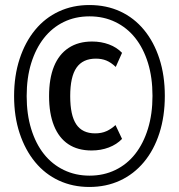

<svg xmlns="http://www.w3.org/2000/svg" viewBox="-20 -734 712 763"><path d="M335 9Q269 9 214 -16.5Q159 -42 119.5 -90Q80 -138 58 -204.5Q36 -271 36 -352Q36 -433 58 -500Q80 -567 119.5 -615Q159 -663 214 -688.5Q269 -714 335 -714Q403 -714 458 -688.5Q513 -663 552.5 -615Q592 -567 613.5 -500.5Q635 -434 635 -353Q635 -272 613.5 -205Q592 -138 552 -90Q512 -42 457 -16.5Q402 9 335 9ZM344 -136Q289 -136 251.5 -161Q214 -186 194.5 -234.5Q175 -283 175 -352Q175 -422 194.5 -470Q214 -518 252.5 -543.5Q291 -569 346 -569Q382 -569 413 -557.5Q444 -546 465 -524L440 -468Q421 -486 402.5 -493.5Q384 -501 361 -501Q309 -501 284 -465Q259 -429 259 -352Q259 -276 283 -240Q307 -204 358 -204Q384 -204 403.5 -213Q423 -222 439 -237L465 -182Q444 -160 412.5 -148Q381 -136 344 -136ZM336 -36Q392 -36 438.5 -58.5Q485 -81 517.5 -122.5Q550 -164 568 -222.5Q586 -281 586 -353Q586 -426 568 -484Q550 -542 517.5 -583Q485 -624 438.5 -646.5Q392 -669 336 -669Q279 -669 233 -646.5Q187 -624 154.5 -582.5Q122 -541 104 -483Q86 -425 86 -352Q86 -280 104 -221.5Q122 -163 154.5 -122Q187 -81 233.5 -58.5Q280 -36 336 -36Z"/></svg>

Font: Nunito Sans 7pt Condensed SemiBold
Style: Regular
Weight: 600
Width: 3
Designer: Vernon Adams
Foundry: Vernon Adams
Version: Version 3.101;gftools[0.9.27]